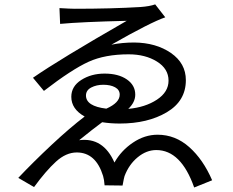

<svg xmlns="http://www.w3.org/2000/svg" viewBox="-20 -792 1040 856"><path d="M440.4 -414.1Q410.2 -414.1 386.7 -401.9Q363.3 -389.6 363.3 -366.2Q363.3 -318.4 454.1 -307.6Q513.7 -334 513.7 -370.1Q513.7 -391.6 493.2 -402.8Q472.7 -414.1 440.4 -414.1ZM671.9 -772.5 716.8 -714.8Q651.4 -692.4 476.6 -592.8Q525.4 -602.5 578.1 -602.5Q675.8 -601.6 742.2 -555.7Q808.6 -509.8 808.6 -434.6Q808.6 -341.8 723.6 -291.5Q638.7 -241.2 513.7 -241.2Q472.7 -241.2 435.5 -247.1Q390.6 -213.9 333 -167Q440.4 -180.7 490.2 -67.4Q520.5 -121.1 572.8 -156.2Q625 -191.4 682.6 -191.4Q761.7 -191.4 823.7 -136.2Q885.7 -81.1 925.8 11.7L845.7 43.9Q787.1 -123 676.8 -123Q632.8 -123 593.8 -90.8Q554.7 -58.6 535.2 -6.8Q533.2 -2 526.4 35.2L446.3 34.2Q444.3 7.8 439.5 -7.8Q407.2 -112.3 322.3 -112.3Q274.4 -112.3 229.5 -71.3Q184.6 -30.3 131.8 42L61.5 1Q127.9 -69.3 210.4 -146.5Q293 -223.6 357.4 -272.5Q297.9 -305.7 297.9 -360.4Q297.9 -407.2 342.3 -435.5Q386.7 -463.9 446.3 -463.9Q507.8 -463.9 545.4 -438Q583 -412.1 583 -370.1Q583 -335.9 551.8 -306.6Q627.9 -313.5 679.7 -347.7Q731.4 -381.8 731.4 -432.6Q731.4 -485.4 679.7 -517.6Q627.9 -549.8 553.7 -549.8Q448.2 -549.8 375 -516.6Q299.8 -482.4 175.8 -386.7L127 -445.3Q245.1 -527.3 544.9 -699.2Q342.8 -694.3 248 -685.5L245.1 -755.9Q294.9 -752.9 313.5 -752.9Q476.6 -752.9 606.4 -760.7Q647.5 -763.7 671.9 -772.5Z"/></svg>

Font: GenYoGothic TW TTF Regular
Style: Regular
Weight: 400
Version: Version 1.300